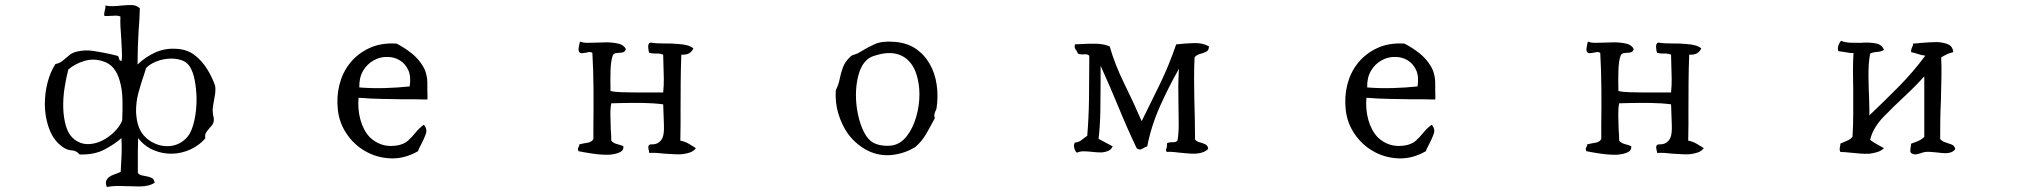

<svg xmlns="http://www.w3.org/2000/svg" viewBox="-20 -651 8040 762"><path d="M834 -310Q836 -295 834 -280Q832 -265 829 -251Q827 -242 826 -233.5Q825 -225 824 -217Q824 -211 824.5 -205Q825 -199 826 -193Q828 -187 828.5 -180.5Q829 -174 828 -168Q826 -160 821.5 -154Q817 -148 811 -142Q804 -134 798 -125Q792 -116 795 -102Q771 -74 736 -58Q701 -42 663 -41Q626 -40 590 -55Q554 -70 528 -103Q527 -74 527 -43Q527 -12 527 12Q527 18 527 24Q527 30 527 35Q533 43 543 45Q553 47 563 49Q574 51 582.5 55.5Q591 60 594 74Q582 82 566.5 85.5Q551 89 534 89Q524 89 513 88.5Q502 88 491 88Q470 87 447.5 87Q425 87 404 91Q398 76 401.5 67Q405 58 412 52Q422 45 435.5 40.5Q449 36 459 31Q461 -1 462.5 -34.5Q464 -68 462 -103Q438 -81 396.5 -58.5Q355 -36 296 -38Q283 -53 266.5 -54Q250 -55 236 -63Q196 -87 177 -135.5Q158 -184 158 -239Q158 -283 169 -324.5Q180 -366 200 -397Q217 -400 229.5 -410.5Q242 -421 254.5 -431.5Q267 -442 284 -446Q317 -454 349.5 -449Q382 -444 415 -437Q423 -435 431.5 -433Q440 -431 448 -429Q450 -427 452 -420Q453 -416 454.5 -412.5Q456 -409 463 -410Q465 -428 463.5 -452.5Q462 -477 461 -502Q459 -525 458 -546.5Q457 -568 458 -585Q451 -589 440.5 -589Q430 -589 419 -588Q412 -588 406 -587.5Q400 -587 394 -588Q393 -595 394 -600Q395 -605 396 -610Q397 -614 398 -618.5Q399 -623 398 -629Q414 -626 430 -626.5Q446 -627 462 -629Q483 -631 502 -631Q521 -631 535 -618Q534 -592 533 -569.5Q532 -547 530 -527Q528 -494 527 -463Q526 -432 526 -395Q558 -426 598 -443.5Q638 -461 684 -457Q725 -454 753.5 -431.5Q782 -409 802 -377Q822 -345 834 -310ZM760 -264Q759 -301 752.5 -334Q746 -367 733 -387Q721 -406 698 -413Q675 -420 648.5 -418Q622 -416 598 -406Q574 -396 560 -381Q558 -376 556.5 -370.5Q555 -365 553 -359Q541 -325 530 -285Q519 -245 520 -205Q521 -189 523.5 -174Q526 -159 532 -144Q546 -110 578.5 -90Q611 -70 646 -71Q668 -71 688.5 -80.5Q709 -90 725 -109Q742 -130 751.5 -173.5Q761 -217 760 -264ZM465 -173Q467 -214 466 -255.5Q465 -297 455 -331Q447 -360 430.5 -380.5Q414 -401 385 -409Q349 -420 312.5 -408.5Q276 -397 251 -375Q243 -344 236.5 -304Q230 -264 231 -223Q232 -184 242 -150Q252 -116 276 -97Q300 -79 328 -79Q357 -79 384.5 -92.5Q412 -106 434 -128Q456 -150 465 -173Z M1676 -256Q1650 -257 1626 -257Q1602 -257 1578 -257Q1538 -258 1495.5 -258.5Q1453 -259 1403 -263Q1399 -217 1410.5 -175.5Q1422 -134 1447 -107Q1467 -87 1494.5 -77.5Q1522 -68 1558 -74Q1584 -79 1599.5 -93Q1615 -107 1629 -124.5Q1643 -142 1662 -156Q1677 -139 1670 -119.5Q1663 -100 1653 -81Q1649 -73 1645 -65.5Q1641 -58 1639 -51Q1585 -20 1529.5 -22.5Q1474 -25 1428 -52Q1385 -77 1356 -119.5Q1327 -162 1321 -214Q1315 -267 1327 -314.5Q1339 -362 1367 -398Q1397 -437 1444.5 -459.5Q1492 -482 1554 -478Q1585 -462 1613 -440Q1641 -418 1659 -387.5Q1677 -357 1676 -315Q1676 -311 1676 -306Q1676 -301 1676 -295Q1676 -284 1676.5 -272.5Q1677 -261 1676 -256ZM1606 -308Q1612 -348 1600 -373.5Q1588 -399 1566 -412Q1544 -425 1518 -425Q1489 -426 1463 -411.5Q1437 -397 1421 -370Q1405 -343 1406 -304Q1456 -300 1507.5 -301.5Q1559 -303 1606 -308Z M2742 -63Q2733 -51 2718.5 -46Q2704 -41 2687 -39Q2671 -38 2654 -39Q2637 -40 2619 -41Q2603 -43 2587 -44Q2571 -45 2557 -44Q2557 -47 2555 -54Q2553 -61 2553 -68Q2553 -75 2561 -78Q2582 -77 2593.5 -85Q2605 -93 2610 -106Q2616 -121 2615 -153.5Q2614 -186 2613 -211Q2613 -219 2612.5 -226Q2612 -233 2612 -237Q2572 -242 2529.5 -242.5Q2487 -243 2445 -242Q2435 -242 2425.5 -241.5Q2416 -241 2406 -241Q2402 -221 2402.5 -193.5Q2403 -166 2404 -137Q2405 -126 2405.5 -115Q2406 -104 2406 -93Q2414 -83 2427.5 -79.5Q2441 -76 2454 -71Q2456 -54 2439.5 -46.5Q2423 -39 2399 -37Q2367 -36 2330.5 -41.5Q2294 -47 2276 -51Q2273 -57 2273.5 -60.5Q2274 -64 2276 -67Q2280 -73 2279 -78Q2295 -82 2311.5 -84.5Q2328 -87 2335 -99Q2335 -111 2335 -125.5Q2335 -140 2335 -156Q2336 -217 2335.5 -294.5Q2335 -372 2331 -441Q2326 -445 2319.5 -444.5Q2313 -444 2306 -442Q2299 -441 2291.5 -440Q2284 -439 2279 -444Q2275 -451 2276.5 -460Q2278 -469 2280 -479Q2281 -484 2282 -486Q2294 -481 2312.5 -481Q2331 -481 2351 -482Q2360 -482 2368.5 -482.5Q2377 -483 2385 -483Q2411 -483 2433.5 -478Q2456 -473 2464 -456Q2460 -444 2449 -442.5Q2438 -441 2427.5 -440.5Q2417 -440 2412 -431Q2404 -409 2403 -369Q2402 -329 2403 -290Q2418 -286 2445.5 -285Q2473 -284 2504 -284Q2535 -284 2561 -284Q2579 -284 2592.5 -284Q2606 -284 2612 -284Q2615 -313 2614.5 -339.5Q2614 -366 2613 -394Q2613 -404 2612.5 -414Q2612 -424 2612 -434Q2601 -439 2585.5 -438.5Q2570 -438 2557 -441Q2553 -450 2552.5 -464.5Q2552 -479 2561 -482Q2587 -478 2617.5 -478.5Q2648 -479 2676 -476Q2693 -475 2707.5 -471Q2722 -467 2732 -459Q2726 -446 2715 -439.5Q2704 -433 2684 -434Q2682 -382 2681.5 -327Q2681 -272 2681 -219Q2681 -185 2681 -153.5Q2681 -122 2680 -93Q2699 -89 2713.5 -80.5Q2728 -72 2742 -63Z M3697 -222Q3696 -218 3695 -215Q3694 -212 3692 -209Q3690 -204 3688.5 -198Q3687 -192 3690 -182Q3674 -151 3656 -120Q3638 -89 3612 -67Q3585 -51 3558.5 -43.5Q3532 -36 3506 -35Q3457 -34 3415 -58Q3373 -82 3344 -122Q3320 -157 3307 -200.5Q3294 -244 3297 -293Q3308 -314 3312.5 -337.5Q3317 -361 3325.5 -384Q3334 -407 3356 -427Q3361 -432 3372.5 -435Q3384 -438 3394 -445Q3423 -463 3452 -476Q3481 -489 3530 -485Q3580 -481 3614.5 -457.5Q3649 -434 3670 -397Q3691 -360 3697.5 -314.5Q3704 -269 3697 -222ZM3629 -277Q3629 -320 3616.5 -358Q3604 -396 3577 -418Q3560 -432 3536.5 -437.5Q3513 -443 3482 -438Q3463 -434 3446.5 -428.5Q3430 -423 3419 -412Q3397 -391 3387 -353.5Q3377 -316 3377 -274Q3377 -234 3385.5 -195Q3394 -156 3409 -126.5Q3424 -97 3445 -85Q3462 -76 3483 -73.5Q3504 -71 3522 -74Q3555 -80 3579 -111Q3603 -142 3616 -186.5Q3629 -231 3629 -277Z M4778 -467Q4778 -451 4766.5 -445.5Q4755 -440 4741.5 -436.5Q4728 -433 4721 -423Q4719 -386 4719 -342Q4719 -298 4720 -255Q4721 -212 4722 -176Q4722 -149 4722.5 -128.5Q4723 -108 4723 -97Q4730 -89 4742 -86Q4754 -83 4764 -78Q4774 -73 4775 -60Q4765 -50 4750 -45.5Q4735 -41 4717 -41Q4704 -41 4690 -42.5Q4676 -44 4663 -45Q4647 -47 4634 -48Q4621 -49 4611 -48Q4607 -52 4607.5 -56Q4608 -60 4610 -64Q4611 -68 4611.5 -72.5Q4612 -77 4611 -82Q4619 -87 4633 -86.5Q4647 -86 4653 -93Q4658 -118 4658 -158.5Q4658 -199 4657 -242Q4657 -266 4656.5 -289.5Q4656 -313 4657 -334Q4657 -345 4658 -361.5Q4659 -378 4659 -378Q4620 -310 4584.5 -231Q4549 -152 4533 -70Q4529 -69 4526 -67.5Q4523 -66 4520 -64Q4513 -60 4507 -58Q4501 -56 4491 -63Q4453 -143 4419 -226Q4385 -309 4348 -390V-345Q4348 -340 4348 -334.5Q4348 -329 4348 -324Q4348 -270 4347 -211.5Q4346 -153 4340 -100Q4354 -93 4368 -85Q4382 -77 4396 -70Q4390 -57 4378 -52Q4366 -47 4352 -46Q4344 -46 4335 -46.5Q4326 -47 4317 -48Q4300 -50 4283.5 -50.5Q4267 -51 4254 -45Q4247 -50 4243.5 -63.5Q4240 -77 4246 -85Q4263 -87 4273.5 -96Q4284 -105 4295 -112Q4301 -183 4302 -260.5Q4303 -338 4303 -405Q4303 -411 4303 -417.5Q4303 -424 4303 -430Q4297 -435 4291.5 -435.5Q4286 -436 4280 -435Q4275 -435 4269.5 -435.5Q4264 -436 4258 -438Q4257 -442 4253 -449Q4249 -454 4246.5 -459.5Q4244 -465 4246 -475Q4252 -475 4257 -475.5Q4262 -476 4268 -476Q4300 -478 4329.5 -477.5Q4359 -477 4384 -467Q4405 -394 4442.5 -318Q4480 -242 4511 -170Q4548 -244 4584 -318.5Q4620 -393 4648 -475H4650Q4684 -479 4719 -480Q4754 -481 4778 -467Z M5676 -256Q5650 -257 5626 -257Q5602 -257 5578 -257Q5538 -258 5495.5 -258.5Q5453 -259 5403 -263Q5399 -217 5410.5 -175.5Q5422 -134 5447 -107Q5467 -87 5494.5 -77.5Q5522 -68 5558 -74Q5584 -79 5599.5 -93Q5615 -107 5629 -124.5Q5643 -142 5662 -156Q5677 -139 5670 -119.5Q5663 -100 5653 -81Q5649 -73 5645 -65.5Q5641 -58 5639 -51Q5585 -20 5529.5 -22.5Q5474 -25 5428 -52Q5385 -77 5356 -119.5Q5327 -162 5321 -214Q5315 -267 5327 -314.5Q5339 -362 5367 -398Q5397 -437 5444.5 -459.5Q5492 -482 5554 -478Q5585 -462 5613 -440Q5641 -418 5659 -387.5Q5677 -357 5676 -315Q5676 -311 5676 -306Q5676 -301 5676 -295Q5676 -284 5676.5 -272.5Q5677 -261 5676 -256ZM5606 -308Q5612 -348 5600 -373.5Q5588 -399 5566 -412Q5544 -425 5518 -425Q5489 -426 5463 -411.5Q5437 -397 5421 -370Q5405 -343 5406 -304Q5456 -300 5507.5 -301.5Q5559 -303 5606 -308Z M6742 -63Q6733 -51 6718.5 -46Q6704 -41 6687 -39Q6671 -38 6654 -39Q6637 -40 6619 -41Q6603 -43 6587 -44Q6571 -45 6557 -44Q6557 -47 6555 -54Q6553 -61 6553 -68Q6553 -75 6561 -78Q6582 -77 6593.5 -85Q6605 -93 6610 -106Q6616 -121 6615 -153.5Q6614 -186 6613 -211Q6613 -219 6612.5 -226Q6612 -233 6612 -237Q6572 -242 6529.5 -242.5Q6487 -243 6445 -242Q6435 -242 6425.5 -241.5Q6416 -241 6406 -241Q6402 -221 6402.5 -193.5Q6403 -166 6404 -137Q6405 -126 6405.5 -115Q6406 -104 6406 -93Q6414 -83 6427.5 -79.5Q6441 -76 6454 -71Q6456 -54 6439.5 -46.5Q6423 -39 6399 -37Q6367 -36 6330.5 -41.5Q6294 -47 6276 -51Q6273 -57 6273.5 -60.5Q6274 -64 6276 -67Q6280 -73 6279 -78Q6295 -82 6311.5 -84.5Q6328 -87 6335 -99Q6335 -111 6335 -125.5Q6335 -140 6335 -156Q6336 -217 6335.5 -294.5Q6335 -372 6331 -441Q6326 -445 6319.5 -444.5Q6313 -444 6306 -442Q6299 -441 6291.5 -440Q6284 -439 6279 -444Q6275 -451 6276.5 -460Q6278 -469 6280 -479Q6281 -484 6282 -486Q6294 -481 6312.5 -481Q6331 -481 6351 -482Q6360 -482 6368.5 -482.5Q6377 -483 6385 -483Q6411 -483 6433.5 -478Q6456 -473 6464 -456Q6460 -444 6449 -442.5Q6438 -441 6427.5 -440.5Q6417 -440 6412 -431Q6404 -409 6403 -369Q6402 -329 6403 -290Q6418 -286 6445.5 -285Q6473 -284 6504 -284Q6535 -284 6561 -284Q6579 -284 6592.5 -284Q6606 -284 6612 -284Q6615 -313 6614.5 -339.5Q6614 -366 6613 -394Q6613 -404 6612.5 -414Q6612 -424 6612 -434Q6601 -439 6585.5 -438.5Q6570 -438 6557 -441Q6553 -450 6552.5 -464.5Q6552 -479 6561 -482Q6587 -478 6617.5 -478.5Q6648 -479 6676 -476Q6693 -475 6707.5 -471Q6722 -467 6732 -459Q6726 -446 6715 -439.5Q6704 -433 6684 -434Q6682 -382 6681.5 -327Q6681 -272 6681 -219Q6681 -185 6681 -153.5Q6681 -122 6680 -93Q6699 -89 6713.5 -80.5Q6728 -72 6742 -63Z M7740 -59Q7733 -50 7723 -46.5Q7713 -43 7701 -43Q7693 -43 7684 -44Q7675 -45 7667 -46Q7655 -47 7643.5 -48Q7632 -49 7621 -48Q7615 -47 7610 -45.5Q7605 -44 7600 -42Q7592 -40 7585.5 -38.5Q7579 -37 7572 -40Q7561 -43 7561.5 -53Q7562 -63 7564 -73Q7565 -79 7565 -81Q7580 -86 7594 -92Q7608 -98 7617 -108V-348Q7583 -310 7539.5 -269.5Q7496 -229 7457 -189Q7438 -170 7423 -146Q7408 -122 7402 -96Q7415 -86 7429 -78.5Q7443 -71 7457 -63Q7447 -53 7432 -48Q7417 -43 7400 -41Q7382 -40 7362.5 -41.5Q7343 -43 7325 -45Q7314 -46 7303.5 -47Q7293 -48 7284 -48Q7281 -54 7281 -58Q7281 -62 7282 -67Q7283 -70 7283.5 -73Q7284 -76 7284 -81Q7297 -87 7310.5 -92.5Q7324 -98 7332 -108Q7335 -153 7335 -200Q7335 -247 7335 -292Q7334 -332 7334 -369.5Q7334 -407 7336 -441Q7330 -440 7321.5 -441Q7313 -442 7303 -444Q7297 -445 7290 -446Q7283 -447 7276 -448Q7272 -458 7276 -470Q7280 -482 7287 -489Q7304 -482 7325 -481.5Q7346 -481 7366 -481Q7372 -482 7378 -482Q7384 -482 7390 -482Q7413 -482 7431.5 -477Q7450 -472 7457 -453Q7447 -446 7430 -445Q7413 -444 7402 -438Q7395 -400 7395.5 -350.5Q7396 -301 7398 -259Q7399 -239 7399 -222Q7399 -205 7399 -193Q7458 -249 7515 -306.5Q7572 -364 7621 -430Q7605 -432 7592.5 -436.5Q7580 -441 7565 -444Q7564 -451 7565.5 -455Q7567 -459 7568 -462Q7570 -466 7571.5 -469.5Q7573 -473 7572 -478Q7579 -478 7588 -479Q7597 -480 7607 -481Q7622 -482 7637 -483Q7652 -484 7667 -484Q7693 -483 7711.5 -475Q7730 -467 7732 -444Q7718 -441 7706.5 -435.5Q7695 -430 7684 -423Q7686 -387 7685 -343Q7684 -299 7683 -252Q7681 -213 7680.5 -174.5Q7680 -136 7680 -99Q7688 -90 7701 -86Q7714 -82 7725.5 -77.5Q7737 -73 7740 -59Z"/></svg>

Font: Yuji Syuku
Style: Regular
Weight: 400
Designer: Kataoka Yuji
Foundry: Kinuta Font Factory
Version: Version 3.002